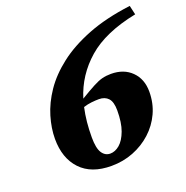

<svg xmlns="http://www.w3.org/2000/svg" viewBox="-127 -810 915 943"><g transform="rotate(-20 331.0 -339.0)"><path d="M650.5 -693 661.5 -645Q495 -611.5 405 -533Q315 -454.5 280.5 -343Q326 -370.5 353.8 -385.2Q381.5 -400 402.5 -405.5Q423.5 -411 449 -411Q516 -411 556.5 -370.8Q597 -330.5 597 -265Q597 -204.5 573.5 -153.5Q550 -102.5 508.5 -64.8Q467 -27 413.2 -6Q359.5 15 298.5 15Q193.5 15 137.8 -44.2Q82 -103.5 82 -204.5Q82 -259.5 100 -320.2Q118 -381 158 -440Q198 -499 264 -550.2Q330 -601.5 425.5 -639Q521 -676.5 650.5 -693ZM254.5 -150Q254.5 -93 270.5 -68.5Q286.5 -44 313.5 -44Q339 -44 362.8 -64.2Q386.5 -84.5 402 -126.2Q417.5 -168 417.5 -232Q417.5 -276.5 400 -295.5Q382.5 -314.5 351.5 -314.5Q333.5 -314.5 312.5 -312.2Q291.5 -310 270 -303Q262 -267 258.2 -228.8Q254.5 -190.5 254.5 -150Z"/></g></svg>

Font: Newsreader 16pt ExtraBold
Style: Italic
Weight: 800
Italic angle: -17°
Designer: Hugues Gentile
Foundry: Production Type
Version: Version 1.003; ttfautohint (v1.8.3)